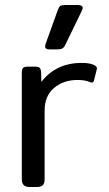

<svg xmlns="http://www.w3.org/2000/svg" viewBox="-20 -746 434 766"><path d="M160 -561Q160 -563 162 -571L211 -707Q215 -718 220.5 -722Q226 -726 240 -726H291Q310 -726 310 -714Q310 -712 306 -702L240 -566Q235 -556 228.5 -552.5Q222 -549 209 -549H175Q160 -549 160 -561ZM67 -30V-455Q67 -469 71.5 -474.5Q76 -480 90 -480H123Q134 -480 138.5 -475Q143 -470 144 -459L145 -419Q172 -455 212.5 -475Q253 -495 306 -495Q343 -495 360 -484Q369 -478 366 -469L355 -425Q352 -413 340 -418Q320 -427 290 -427Q233 -427 195.5 -395Q158 -363 158 -306V-30Q158 -15 151 -7.5Q144 0 128 0H98Q67 0 67 -30Z"/></svg>

Font: Mitr Light
Style: Regular
Weight: 300
Designer: Thanarat Vachiruckul
Foundry: Cadson Demak
Version: Version 1.002